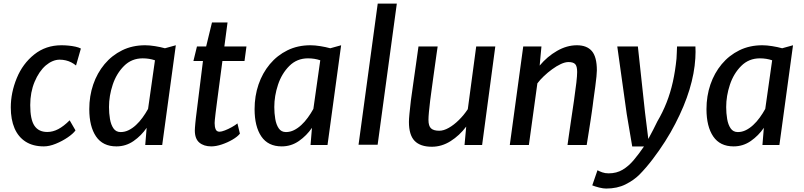

<svg xmlns="http://www.w3.org/2000/svg" viewBox="-20 -820 4546 1086"><path d="M228 8Q167 8 125.2 -18.5Q83.5 -45 62.2 -94.5Q41 -144 41 -212.5Q41 -296 75 -378.5Q108.5 -460 173.8 -512Q239 -564 327.5 -564Q347.5 -564 368 -562Q388.5 -560 406.8 -556Q425 -552 437.5 -545.5L410 -449.5Q398 -459.5 383.5 -467Q369 -474.5 352.2 -478.5Q335.5 -482.5 317.5 -482.5Q297.5 -482.5 277.8 -474.2Q258 -466 239 -450Q200.5 -416.5 175.8 -357.5Q151 -298.5 151 -225.5Q151 -144 174.8 -108.8Q198.5 -73.5 247.5 -73.5Q279 -73.5 309.8 -89.8Q340.5 -106 374 -139.5L407 -82.5Q394 -64 363.2 -43Q332.5 -22 295.8 -7Q259 8 228 8Z M638.5 8Q561.5 8 523.2 -48.2Q485 -104.5 485 -202.5Q485 -276.5 507.2 -341.8Q529.5 -407 571.2 -457Q613 -507 671 -535.5Q729 -564 801 -564Q826 -564 857 -559Q888 -554 913 -547L974.5 -564L897.5 0H801.5L809.5 -97Q779.5 -53 735.8 -22.5Q692 8 638.5 8ZM662.5 -73Q686 -73 707.8 -83.8Q729.5 -94.5 749.2 -112.8Q769 -131 786.2 -154.8Q803.5 -178.5 817.5 -204L856.5 -479Q824 -490 787 -490Q724.5 -490 681.5 -447Q638.5 -404 617.5 -340.8Q596.5 -277.5 596.5 -214.5Q596.5 -179.5 602 -147Q607.5 -114.5 621.8 -93.8Q636 -73 662.5 -73Z M1175 8Q1133 8 1107.5 -13.5Q1082 -35 1082 -82Q1082 -88.5 1082.8 -98.8Q1083.5 -109 1084.8 -122.8Q1086 -136.5 1088 -153L1128 -475H1074L1094 -557H1146L1179 -693H1267L1249 -557H1374L1363 -475H1238Q1228 -399 1220.5 -342.5Q1213 -286 1207.8 -246.2Q1202.5 -206.5 1199.5 -181.2Q1196.5 -156 1195.2 -142.5Q1194 -129 1194 -124Q1194 -102.5 1199.8 -88.8Q1205.5 -75 1222 -75Q1233 -75 1252.2 -82.5Q1271.5 -90 1291.2 -101Q1311 -112 1323 -122L1337 -64Q1323.5 -47 1295.5 -30.5Q1267.5 -14 1234.8 -3Q1202 8 1175 8Z M1573.5 8Q1496.5 8 1458.2 -48.2Q1420 -104.5 1420 -202.5Q1420 -276.5 1442.2 -341.8Q1464.5 -407 1506.2 -457Q1548 -507 1606 -535.5Q1664 -564 1736 -564Q1761 -564 1792 -559Q1823 -554 1848 -547L1909.5 -564L1832.5 0H1736.5L1744.5 -97Q1714.5 -53 1670.8 -22.5Q1627 8 1573.5 8ZM1597.5 -73Q1621 -73 1642.8 -83.8Q1664.5 -94.5 1684.2 -112.8Q1704 -131 1721.2 -154.8Q1738.5 -178.5 1752.5 -204L1791.5 -479Q1759 -490 1722 -490Q1659.5 -490 1616.5 -447Q1573.5 -404 1552.5 -340.8Q1531.5 -277.5 1531.5 -214.5Q1531.5 -179.5 1537 -147Q1542.5 -114.5 1556.8 -93.8Q1571 -73 1597.5 -73Z M2008 -1.5 2116.5 -799.5H2224.5L2116 -1.5Z M2422.5 10Q2357.5 10 2325.2 -23.2Q2293 -56.5 2293 -130.5Q2293 -146 2296 -177Q2299 -208 2304 -251Q2310 -294.5 2317.5 -347.8Q2325 -401 2332.8 -455.5Q2340.5 -510 2347 -557H2455.5Q2454 -547.5 2450 -519.5Q2446 -491.5 2440.8 -453.8Q2435.5 -416 2430 -376.2Q2424.5 -336.5 2420 -302.8Q2415.5 -269 2413 -250Q2408.5 -212.5 2406 -185.5Q2403.5 -158.5 2403.5 -142Q2403.5 -107.5 2418 -94Q2432.5 -80.5 2464.5 -80.5Q2489.5 -80.5 2518.2 -96.8Q2547 -113 2575.2 -140.8Q2603.5 -168.5 2626 -202.5L2673.5 -557H2781.5L2707 0H2607.5L2617 -104Q2579 -53.5 2528.8 -21.8Q2478.5 10 2422.5 10Z M2863.5 0 2939.5 -557H3042.5L3032.5 -449Q3075.5 -500.5 3130.8 -532.2Q3186 -564 3243 -564Q3299.5 -564 3327.8 -531Q3356 -498 3356 -422Q3356 -410.5 3353.8 -387.5Q3351.5 -364.5 3347 -330.2Q3342.5 -296 3336 -250.5Q3334.5 -238 3332.5 -222.5Q3330.5 -207 3327.5 -186.5Q3324.5 -166 3320.5 -139.2Q3316.5 -112.5 3311 -78.2Q3305.5 -44 3298.5 0H3190Q3192 -15 3196.8 -48.2Q3201.5 -81.5 3209 -132.2Q3216.5 -183 3226.5 -250.5Q3235.5 -313 3240 -352.5Q3244.5 -392 3244.5 -413Q3244.5 -446 3233.2 -457.5Q3222 -469 3195.5 -469Q3176.5 -469 3152.2 -457.8Q3128 -446.5 3103 -428.2Q3078 -410 3056 -389Q3034 -368 3019.5 -348.5L2971.5 0Z M3408.5 246.5Q3392 246.5 3369 240.8Q3346 235 3330 228.5L3359.5 143Q3370.5 149 3386.5 154.8Q3402.5 160.5 3422.5 160.5Q3467.5 160.5 3501.5 140.2Q3535.5 120 3564.5 85.5Q3593.5 51 3622.5 8.5H3556L3525 -174.5L3471.5 -557H3588L3628.5 -183L3647 -34Q3662.5 -62 3675 -86.8Q3687.5 -111.5 3698 -133Q3728.5 -184.5 3750.2 -239.8Q3772 -295 3785.8 -356.8Q3799.5 -418.5 3806.5 -488.5Q3807.5 -502.5 3808.2 -523.5Q3809 -544.5 3809.5 -557H3913.5Q3914.5 -545.5 3914.2 -526Q3914 -506.5 3913 -490.5Q3908 -406 3879.8 -313Q3851.5 -220 3799.5 -120Q3775 -72 3741.8 -19.8Q3708.5 32.5 3671.2 81.2Q3634 130 3597 167.5Q3565 199.5 3518 223Q3471 246.5 3408.5 246.5Z M4129.5 8Q4052.5 8 4014.2 -48.2Q3976 -104.5 3976 -202.5Q3976 -276.5 3998.2 -341.8Q4020.5 -407 4062.2 -457Q4104 -507 4162 -535.5Q4220 -564 4292 -564Q4317 -564 4348 -559Q4379 -554 4404 -547L4465.5 -564L4388.5 0H4292.5L4300.5 -97Q4270.5 -53 4226.8 -22.5Q4183 8 4129.5 8ZM4153.5 -73Q4177 -73 4198.8 -83.8Q4220.5 -94.5 4240.2 -112.8Q4260 -131 4277.2 -154.8Q4294.5 -178.5 4308.5 -204L4347.5 -479Q4315 -490 4278 -490Q4215.5 -490 4172.5 -447Q4129.5 -404 4108.5 -340.8Q4087.5 -277.5 4087.5 -214.5Q4087.5 -179.5 4093 -147Q4098.5 -114.5 4112.8 -93.8Q4127 -73 4153.5 -73Z"/></svg>

Font: Koeln Type Sans
Style: Italic
Weight: 400
Italic angle: -7.5°
Designer: Eben Sorkin
Foundry: Eben Sorkin
Version: Version 2.001